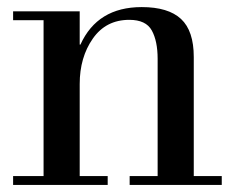

<svg xmlns="http://www.w3.org/2000/svg" viewBox="-20 -522 670 542"><path d="M17 -25H103V-465H17V-490H205V-396H207Q255 -502 380 -502Q455 -502 491 -468.5Q527 -435 527 -361V-25H606V0H346V-25H425V-356Q425 -406 408.5 -436Q392 -466 345 -466Q279 -466 242 -413Q205 -360 205 -285V-25H284V0H17Z"/></svg>

Font: Justus
Style: Roman
Weight: 500
Version: Version 001.001